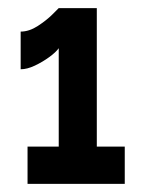

<svg xmlns="http://www.w3.org/2000/svg" viewBox="-20 -838 349 474"><path d="M288 -476V-384H48V-476H125V-719Q118 -709 101.5 -697Q85 -685 66 -676Q47 -667 31 -667V-760Q52 -760 73.5 -774Q95 -788 109.5 -802.5Q124 -817 125 -818H219V-476Z"/></svg>

Font: Raleway ExtraBold
Style: Regular
Weight: 800
Designer: Matt McInerney, Pablo Impallari, Rodrigo Fuenzalida
Foundry: Matt McInerney, Pablo Impallari, Rodrigo Fuenzalida
Version: Version 4.026